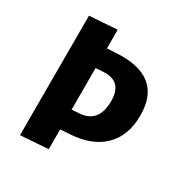

<svg xmlns="http://www.w3.org/2000/svg" viewBox="-173 -885 1004 1041"><g transform="rotate(30 328.5 -364.0)"><path d="M317 -630Q606 -650 606 -403Q606 -273 530 -201Q459 -133 330 -124L267 -120V4L94 16V-732L267 -744V-627ZM314 -247Q430 -255 430 -391Q430 -515 313 -507L267 -504V-244Z"/></g></svg>

Font: Xiangcui Wave Sans Xiangcui Wave Sans
Style: Regular
Weight: 800
Width: 3
Version: Version 0.920;March 28, 2024;FontCreator 14.0.0.2814 64-bit